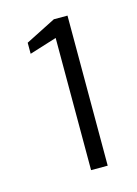

<svg xmlns="http://www.w3.org/2000/svg" viewBox="-67 -745 310 435"><g transform="rotate(-15 88.0 -528.0)"><path d="M94 -352V-662L30 -642V-668L101 -704H133V-352Z"/></g></svg>

Font: DM Sans 28pt ExtraLight
Style: Regular
Weight: 250
Version: Version 4.004;gftools[0.9.30]